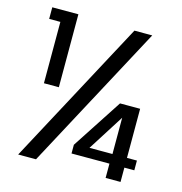

<svg xmlns="http://www.w3.org/2000/svg" viewBox="-105 -799 849 895"><g transform="rotate(15 320.0 -352.0)"><path d="M62 0 436 -698H522L148 0ZM556 -116H604V-69H556V0H484V-69H301V-111L459 -353H556ZM375 -116H486V-291ZM92 -352V-648H38V-704H164V-352Z"/></g></svg>

Font: SVN-Poppins
Style: Regular
Weight: 400
Designer: Ninad Kale (Devanagari), Jonny Pinhorn (Latin)
Foundry: Indian Type Foundry
Version: Version 3.002 2017